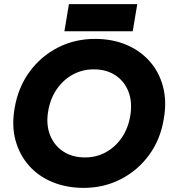

<svg xmlns="http://www.w3.org/2000/svg" viewBox="-20 -901 834 933"><path d="M387 12Q304 12 235.5 -16Q167 -44 121 -96Q75 -148 55.5 -218.5Q36 -289 51 -375Q68 -476 123 -551.5Q178 -627 260.5 -669.5Q343 -712 442 -712Q525 -712 592.5 -684Q660 -656 706.5 -604Q753 -552 772 -480.5Q791 -409 776 -324Q760 -224 705 -148.5Q650 -73 567.5 -30.5Q485 12 387 12ZM393 -136Q449 -136 495 -161.5Q541 -187 572 -232.5Q603 -278 613 -338Q624 -404 604.5 -455Q585 -506 541 -535Q497 -564 436 -564Q380 -564 333.5 -538.5Q287 -513 255.5 -467Q224 -421 214 -360Q203 -295 223.5 -244Q244 -193 288 -164.5Q332 -136 393 -136ZM293 -749 315 -881H647L625 -749Z"/></svg>

Font: Figtree ExtraBold
Style: Italic
Weight: 800
Italic angle: -9.5°
Foundry: Erik Kennedy
Version: Version 2.001;gftools[0.9.30]